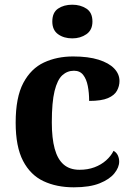

<svg xmlns="http://www.w3.org/2000/svg" viewBox="-20 -790 567 820"><path d="M295.2 10Q221.6 10 165.8 -16.3Q109.9 -42.5 78.4 -103Q46.9 -163.5 46.9 -266.2Q46.9 -374.3 79.6 -435.8Q112.3 -497.3 167.7 -523.1Q223.1 -548.9 291.9 -548.9Q357.1 -548.9 401.2 -535Q445.2 -521.1 467.8 -497.4Q490.3 -473.8 490.3 -444Q490.3 -422.7 479.7 -402.9Q469.1 -383.1 441.2 -371Q413.3 -359 360.7 -359Q360.7 -393.9 354.9 -423Q349.2 -452.2 335.2 -470.1Q321.3 -487.9 296 -487.9Q267.3 -487.9 246 -468.5Q224.8 -449 213 -401.1Q201.3 -353.1 201.3 -267.2Q201.3 -199.6 213.6 -154.7Q225.9 -109.7 252 -87.3Q278 -64.9 319.8 -64.9Q354.9 -64.9 383.5 -75.6Q412.1 -86.3 433.1 -105Q454 -123.6 465 -145.9Q477.6 -138.7 483.3 -126.3Q489 -113.9 489 -99.9Q489 -75.2 468.5 -49.7Q448.1 -24.2 405.6 -7.1Q363.2 10 295.2 10ZM288.8 -626.1Q252.6 -626.1 228 -643.9Q203.4 -661.7 203.4 -698Q203.4 -736.5 228 -753.2Q252.6 -769.9 288.8 -769.9Q323.4 -769.9 349.1 -753.2Q374.8 -736.5 374.8 -698Q374.8 -661.7 349.1 -643.9Q323.4 -626.1 288.8 -626.1Z"/></svg>

Font: Noto Serif Hebrew
Style: Regular
Weight: 400
Designer: Monotype Design Team
Foundry: Monotype Imaging Inc.
Version: Version 2.003